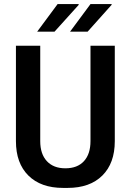

<svg xmlns="http://www.w3.org/2000/svg" viewBox="-20 -910 640 940"><path d="M289 10Q180 10 119 -50.5Q58 -111 58 -219V-686H177V-219Q177 -156 209.5 -121Q242 -86 300 -86Q359 -86 391 -121Q423 -156 423 -219V-686H542V-219Q542 -111 481 -50.5Q420 10 311 10ZM323 -755 423 -890H526L527 -887L409 -755ZM162 -755 262 -890H364L366 -887L247 -755Z"/></svg>

Font: Chivo Mono Medium Medium
Style: Regular
Weight: 500
Monospace: yes
Version: Version 1.008